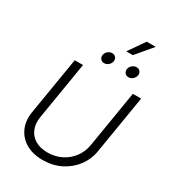

<svg xmlns="http://www.w3.org/2000/svg" viewBox="-257 -1238 1244 1384"><g transform="rotate(30 365.0 -546.0)"><path d="M322.8 11.2Q239.3 11.2 181.6 -22.9Q124 -57.1 98.4 -116.2Q72.8 -175.3 85 -249.5L164.1 -727.5H232.9L154.3 -249.5Q144.5 -191.9 162.6 -147.5Q180.7 -103 222.4 -78.1Q264.2 -53.2 325.2 -53.2Q388.2 -53.2 440.2 -79.3Q492.2 -105.5 526.1 -151.1Q560.1 -196.8 569.8 -254.4L647.9 -727.5H716.8L637.2 -244.6Q625 -170.4 581.1 -112.5Q537.1 -54.7 470.5 -21.7Q403.8 11.2 322.8 11.2ZM560.1 -814.9Q541 -814.9 529.8 -828.6Q518.6 -842.3 521.5 -861.3Q524.9 -880.4 540.8 -893.8Q556.6 -907.2 575.7 -907.2Q594.7 -907.2 606 -893.8Q617.2 -880.4 613.8 -861.3Q610.8 -842.3 595 -828.6Q579.1 -814.9 560.1 -814.9ZM357.4 -814.9Q338.4 -814.9 327.1 -828.6Q315.9 -842.3 318.8 -861.3Q322.3 -880.4 338.1 -893.8Q354 -907.2 373 -907.2Q392.1 -907.2 403.3 -893.8Q414.6 -880.4 411.1 -861.3Q408.2 -842.3 392.3 -828.6Q376.5 -814.9 357.4 -814.9ZM453.1 -968.8 546.9 -1103H621.6L508.3 -968.8Z"/></g></svg>

Font: Inter 16pt Light
Style: Italic
Weight: 300
Italic angle: -9.3988°
Version: Version 4.001;git-66647c0bb